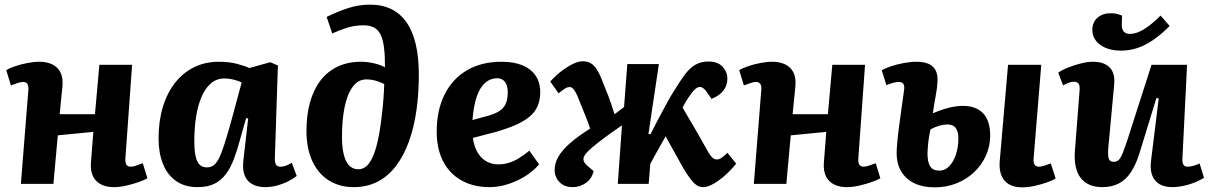

<svg xmlns="http://www.w3.org/2000/svg" viewBox="-20 -792 5207 827"><path d="M382 -224 229 -209 210 0H70L102 -403Q104 -422 98 -430.5Q92 -439 79 -439Q70 -439 57.5 -435Q45 -431 27 -424L7 -490Q20 -498 44.5 -506.5Q69 -515 97.5 -520.5Q126 -526 150 -526Q182 -526 205.5 -514.5Q229 -503 240.5 -480Q252 -457 249 -421Q246 -391 243 -360.5Q240 -330 237 -300H389L408 -513H549L520 -109Q519 -91 524.5 -82.5Q530 -74 543 -74Q552 -74 564.5 -78Q577 -82 595 -89L615 -24Q601 -16 576.5 -7.5Q552 1 524 7.5Q496 14 471 14Q420 14 393.5 -14Q367 -42 372 -96Z M1164 -117Q1163 -95 1168 -84.5Q1173 -74 1190 -74Q1201 -74 1213.5 -79Q1226 -84 1237 -91L1258 -34Q1246 -24 1224 -12.5Q1202 -1 1175.5 6.5Q1149 14 1122 14Q1091 14 1068 2Q1045 -10 1034.5 -35Q1024 -60 1028 -99L1049 -282L1040 -283L1014 -191Q1002 -146 988 -108.5Q974 -71 954 -43.5Q934 -16 904.5 -1Q875 14 831 14Q775 14 737.5 -13Q700 -40 681.5 -87Q663 -134 663 -196Q663 -269 681 -329.5Q699 -390 733 -434Q767 -478 815 -502Q863 -526 923 -526Q967 -526 1001 -517Q1035 -508 1054 -499L1144 -524L1177 -510ZM871 -71Q887 -71 899 -79Q911 -87 922.5 -109Q934 -131 947.5 -173.5Q961 -216 980 -285L1021 -437Q1009 -443 988 -448.5Q967 -454 946 -454Q913 -454 888.5 -433Q864 -412 848 -374.5Q832 -337 824.5 -288.5Q817 -240 817 -186Q817 -142 823 -117Q829 -92 841 -81.5Q853 -71 871 -71Z M1387 -719Q1431 -741 1477.5 -756.5Q1524 -772 1574 -772Q1626 -772 1665 -753Q1704 -734 1730.5 -696.5Q1757 -659 1770.5 -602.5Q1784 -546 1784 -471Q1784 -388 1773.5 -315Q1763 -242 1741 -181.5Q1719 -121 1685.5 -77Q1652 -33 1606.5 -9.5Q1561 14 1503 14Q1443 14 1397 -14.5Q1351 -43 1325.5 -97.5Q1300 -152 1300 -229Q1300 -295 1315 -350Q1330 -405 1359.5 -444Q1389 -483 1433 -504.5Q1477 -526 1537 -526Q1553 -526 1572 -523Q1591 -520 1609 -514.5Q1627 -509 1638 -502Q1638 -524 1637.5 -542Q1637 -560 1635 -578Q1631 -619 1620 -641.5Q1609 -664 1591 -673.5Q1573 -683 1546 -683Q1508 -683 1475 -672.5Q1442 -662 1411 -648ZM1524 -63Q1549 -63 1568 -86.5Q1587 -110 1601 -160.5Q1615 -211 1624 -291Q1629 -331 1631.5 -364.5Q1634 -398 1635 -430Q1623 -436 1610.5 -440.5Q1598 -445 1585.5 -447.5Q1573 -450 1558 -450Q1523 -450 1499.5 -418.5Q1476 -387 1464.5 -331.5Q1453 -276 1453 -203Q1453 -166 1458 -139.5Q1463 -113 1472 -96Q1481 -79 1494 -71Q1507 -63 1524 -63Z M2139 -526Q2220 -526 2263.5 -491.5Q2307 -457 2307 -395Q2307 -360 2295 -333.5Q2283 -307 2258.5 -287.5Q2234 -268 2198 -252.5Q2162 -237 2113 -223L2017 -198Q2021 -165 2035 -139Q2049 -113 2072.5 -98.5Q2096 -84 2126 -84Q2149 -84 2171 -90.5Q2193 -97 2215 -110.5Q2237 -124 2260 -143L2302 -84Q2284 -63 2260.5 -45.5Q2237 -28 2208 -14.5Q2179 -1 2149 6.5Q2119 14 2088 14Q2019 14 1967.5 -15Q1916 -44 1888.5 -97.5Q1861 -151 1861 -225Q1861 -318 1895.5 -386Q1930 -454 1992.5 -490Q2055 -526 2139 -526ZM2167 -394Q2167 -413 2162 -426.5Q2157 -440 2146.5 -447.5Q2136 -455 2121 -455Q2093 -455 2070.5 -436Q2048 -417 2034 -377.5Q2020 -338 2015 -275L2081 -293Q2110 -301 2129 -312.5Q2148 -324 2157.5 -343.5Q2167 -363 2167 -394Z M2773 -215 2782 -214Q2798 -246 2812.5 -273.5Q2827 -301 2839.5 -324Q2852 -347 2862.5 -366Q2873 -385 2883 -400Q2909 -443 2930 -471Q2951 -499 2975 -513Q2999 -527 3031 -527Q3072 -527 3092.5 -504.5Q3113 -482 3113 -453Q3113 -424 3096 -402Q3079 -380 3045 -366L3026 -393Q3017 -407 3007 -413.5Q2997 -420 2986.5 -416Q2976 -412 2962 -395Q2954 -385 2944 -370Q2934 -355 2920 -329Q2931 -310 2943.5 -288.5Q2956 -267 2969.5 -244.5Q2983 -222 2995 -200Q3011 -172 3021.5 -153Q3032 -134 3039.5 -123.5Q3047 -113 3053.5 -109Q3060 -105 3068 -105Q3078 -105 3089 -113Q3100 -121 3113 -134L3151 -87Q3123 -53 3096 -30.5Q3069 -8 3047 3Q3025 14 3010 14Q2994 14 2982 6.5Q2970 -1 2957 -17.5Q2944 -34 2926 -63Q2915 -83 2901 -107.5Q2887 -132 2873.5 -157Q2860 -182 2847 -205Q2834 -181 2821.5 -159.5Q2809 -138 2799 -119.5Q2789 -101 2781 -86L2774 0H2641L2659 -252Q2612 -220 2580 -196Q2548 -172 2529 -155.5Q2510 -139 2501.5 -127.5Q2493 -116 2493 -107Q2493 -99 2497 -92.5Q2501 -86 2511 -77L2537 -55Q2529 -22 2503.5 -4Q2478 14 2447 14Q2411 14 2390 -7.5Q2369 -29 2369 -60Q2369 -89 2385 -117Q2401 -145 2435 -175Q2469 -205 2522 -238Q2513 -265 2501.5 -293.5Q2490 -322 2477 -354Q2469 -376 2462 -389.5Q2455 -403 2448.5 -410Q2442 -417 2434 -417Q2423 -417 2412.5 -410Q2402 -403 2386 -390L2350 -441Q2376 -469 2401.5 -488Q2427 -507 2449.5 -517.5Q2472 -528 2489 -528Q2510 -528 2524 -520Q2538 -512 2550 -494Q2562 -476 2573 -447Q2588 -411 2600.5 -378Q2613 -345 2627 -300L2668 -331L2682 -516H2818Z M3539 -224 3386 -209 3367 0H3227L3259 -403Q3261 -422 3255 -430.5Q3249 -439 3236 -439Q3227 -439 3214.5 -435Q3202 -431 3184 -424L3164 -490Q3177 -498 3201.5 -506.5Q3226 -515 3254.5 -520.5Q3283 -526 3307 -526Q3339 -526 3362.5 -514.5Q3386 -503 3397.5 -480Q3409 -457 3406 -421Q3403 -391 3400 -360.5Q3397 -330 3394 -300H3546L3565 -513H3706L3677 -109Q3676 -91 3681.5 -82.5Q3687 -74 3700 -74Q3709 -74 3721.5 -78Q3734 -82 3752 -89L3772 -24Q3758 -16 3733.5 -7.5Q3709 1 3681 7.5Q3653 14 3628 14Q3577 14 3550.5 -14Q3524 -42 3529 -96Z M4006 15Q3955 15 3918.5 -2.5Q3882 -20 3862 -53.5Q3842 -87 3842 -133Q3842 -147 3844.5 -176Q3847 -205 3852 -244Q3857 -283 3863 -324.5Q3869 -366 3874 -403Q3877 -422 3871 -430.5Q3865 -439 3851 -439Q3841 -439 3827.5 -435.5Q3814 -432 3798 -425L3778 -489Q3792 -498 3817.5 -506.5Q3843 -515 3873 -520.5Q3903 -526 3928 -526Q3959 -526 3979.5 -517Q4000 -508 4010 -489Q4020 -470 4018 -440Q4017 -414 4010.5 -380Q4004 -346 3998 -304Q4038 -321 4069.5 -328.5Q4101 -336 4128 -336Q4184 -336 4214.5 -304Q4245 -272 4245 -208Q4245 -163 4227 -122.5Q4209 -82 4176.5 -51Q4144 -20 4100.5 -2.5Q4057 15 4006 15ZM4027 -57Q4050 -57 4068.5 -76Q4087 -95 4097.5 -126.5Q4108 -158 4108 -196Q4108 -226 4096.5 -241Q4085 -256 4061 -256Q4046 -256 4027.5 -251Q4009 -246 3988 -235Q3985 -223 3982.5 -208.5Q3980 -194 3978.5 -180Q3977 -166 3976 -153Q3975 -140 3975 -130Q3975 -94 3986.5 -75.5Q3998 -57 4027 -57ZM4383 15Q4332 15 4307 -14Q4282 -43 4286 -97L4322 -513H4465L4432 -109Q4431 -91 4436.5 -82.5Q4442 -74 4455 -74Q4464 -74 4475.5 -77.5Q4487 -81 4506 -88L4527 -23Q4514 -15 4490 -6.5Q4466 2 4437.5 8.5Q4409 15 4383 15Z M4538 -479Q4555 -491 4581.5 -501.5Q4608 -512 4636.5 -519Q4665 -526 4687 -526Q4736 -526 4760 -501Q4784 -476 4779 -427L4754 -158Q4751 -123 4755.5 -109Q4760 -95 4777 -95Q4790 -95 4798.5 -103Q4807 -111 4815.5 -132Q4824 -153 4836 -189L4940 -513H5093L5073 -109Q5072 -91 5077.5 -82.5Q5083 -74 5095 -74Q5107 -74 5121 -78Q5135 -82 5147 -88L5166 -26Q5153 -18 5136.5 -10.5Q5120 -3 5101.5 2.5Q5083 8 5064.5 11Q5046 14 5031 14Q4978 14 4954.5 -16Q4931 -46 4938 -101L4971 -368L4961 -370L4889 -135Q4873 -83 4851 -50Q4829 -17 4798.5 -1.5Q4768 14 4728 14Q4665 14 4634.5 -26Q4604 -66 4610 -144L4630 -401Q4632 -424 4625.5 -432Q4619 -440 4606 -440Q4596 -440 4584 -436Q4572 -432 4559 -424ZM4809 -574Q4753 -574 4719 -599Q4685 -624 4685 -663Q4685 -696 4707 -715.5Q4729 -735 4764 -735Q4781 -735 4792 -732Q4803 -729 4813 -725L4812 -688Q4811 -667 4820 -656.5Q4829 -646 4848 -646Q4874 -646 4906.5 -665.5Q4939 -685 4979 -725L5018 -680Q4981 -643 4946.5 -619.5Q4912 -596 4878.5 -585Q4845 -574 4809 -574Z"/></svg>

Font: Literata
Style: Bold Italic
Weight: 700
Italic angle: -2°
Designer: Latin by Veronika Burian and Jose Scaglione. Greek by Irene Vlachou. Cyrillic by Vera Evstafieva
Foundry: TypeTogether
Version: Version 3.103;gftools[0.9.29]